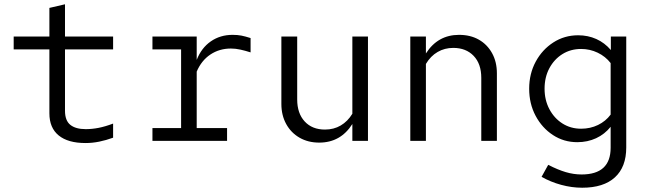

<svg xmlns="http://www.w3.org/2000/svg" viewBox="-20 -659 3040 898"><path d="M380 10Q298 10 254.5 -25.5Q211 -61 211 -129V-428H44V-488H211V-622L284 -639V-488H509V-428H284V-141Q284 -95 309 -75Q334 -55 381 -55Q410 -55 441 -61Q472 -67 509 -81V-15Q476 -3 444 3.5Q412 10 380 10Z M693 0V-60H827V-428H693V-488H900V-379Q922 -435 966 -465.5Q1010 -496 1068 -496Q1091 -496 1109 -492.5Q1127 -489 1152 -481V-414Q1127 -422 1104.3 -427Q1081.6 -432 1060 -432Q1006 -432 964 -404Q922 -376 900 -324V-60H1042V0Z M1473 8Q1421 8 1381 -15Q1341 -38 1318.5 -79Q1296 -120 1296 -173V-488H1370V-194Q1370 -129 1405 -91Q1440 -53 1500 -53Q1541 -53 1573.5 -72Q1606 -91 1628 -127V-488H1701V0H1628V-79Q1573 8 1473 8Z M1899 0V-488H1972V-409Q2027.6 -496 2127 -496Q2180.2 -496 2219.6 -473.5Q2259 -451 2281.5 -410.3Q2304 -369.6 2304 -316V0H2231V-295Q2231 -360.4 2195.3 -397.7Q2159.5 -435 2100 -435Q2059.7 -435 2026.9 -416Q1994 -397 1972 -360V0Z M2703 219Q2654 219 2604.5 205.5Q2555 192 2513 168L2544 112Q2589 135 2626 146Q2663 157 2700 157Q2836 157 2836 32V-66Q2808 -31 2768 -12.5Q2728 6 2680 6Q2617 6 2566 -27.5Q2515 -61 2485 -117.5Q2455 -174 2455 -244Q2455 -314 2485.5 -370.5Q2516 -427 2568 -460.5Q2620 -494 2684 -494Q2730 -494 2769 -476.5Q2808 -459 2837 -425V-488H2909V31Q2909 122 2856 170.5Q2803 219 2703 219ZM2698 -57Q2741 -57 2777 -74.5Q2813 -92 2836 -123V-364Q2812 -395 2775.5 -412.5Q2739 -430 2698 -430Q2649 -430 2610.5 -406Q2572 -382 2549.5 -340Q2527 -298 2527 -244Q2527 -191 2549.5 -148.5Q2572 -106 2610.5 -81.5Q2649 -57 2698 -57Z"/></svg>

Font: Red Hat Mono VF Light
Style: Regular
Weight: 300
Monospace: yes
Designer: Pentagram, MCKL
Foundry: Pentagram, MCKL
Version: Version 1.023